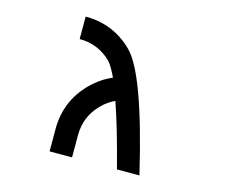

<svg xmlns="http://www.w3.org/2000/svg" viewBox="-105 -891 1209 1032"><g transform="rotate(15 500.0 -375.0)"><path d="M521.5 -353.5Q482.4 -335.9 449.2 -302.7Q375 -228.5 375 -125V0H250V-125Q250 -281.2 359.4 -390.6Q412.1 -443.4 476.6 -470.7Q449.2 -529.3 427.7 -552.7Q353.5 -625 250 -625V-750Q406.2 -750 515.6 -640.6Q625 -531.2 750 0H625Q568.4 -218.8 521.5 -353.5Z"/></g></svg>

Font: Xanmono
Style: Regular
Weight: 400
Designer: GGBotNet
Foundry: GGBotNet
Version: 1.00